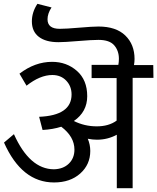

<svg xmlns="http://www.w3.org/2000/svg" viewBox="-20 -988 824 1006"><path d="M783 -647 784 -580H675V-2H592V-282Q544 -256 488 -256Q465 -256 440 -261Q453 -230 453 -197Q453 -126 400.5 -79Q348 -32 263 -32Q94 -32 1 -241L53 -285Q135 -102 262 -101Q311 -102 340.5 -130.5Q370 -159 370 -204Q370 -272 301 -324Q257 -310 203 -307L185 -376Q355 -383 355 -493Q355 -536 327 -565.5Q299 -595 254 -595Q190 -595 119 -539L82 -602Q163 -664 253 -664Q329 -664 383 -616.5Q437 -569 437 -484Q437 -402 367 -354Q423 -326 487 -326Q550 -326 591 -356V-579H460V-648H600Q603 -663 603 -680Q603 -722 578.5 -750.5Q554 -779 496 -779Q461 -779 389.5 -773Q318 -767 286 -767Q220 -767 183.5 -795Q147 -823 147 -876Q147 -924 176 -968L250 -949Q229 -917 229 -887Q229 -837 293 -837Q326 -837 395 -843Q464 -849 496 -849Q588 -849 636.5 -802Q685 -755 685 -679Q685 -664 682 -647Z"/></svg>

Font: Martel Sans
Style: Regular
Weight: 400
Designer: Dan Reynolds and Mathieu Réguer
Foundry: Dan Reynolds and Mathieu Réguer
Version: Version 1.001;PS 001.001;hotconv 1.0.70;makeotf.lib2.5.58329